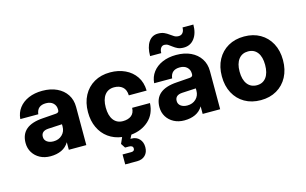

<svg xmlns="http://www.w3.org/2000/svg" viewBox="-109 -1017 2462 1547"><g transform="rotate(-15 1122.0 -243.0)"><path d="M502.5 -318.5V0H356.5V-63Q333.5 -24.5 294 -6Q254.5 12.5 202 12.5Q153 12.5 115.2 -7.5Q77.5 -27.5 55.8 -62.5Q34 -97.5 34 -142.5Q34 -287.5 219.5 -299.5L329 -307.5Q356.5 -309 356.5 -330V-337Q356.5 -369 334.8 -389.5Q313 -410 275 -410Q201 -410 193 -340H43Q47 -392.5 76.8 -431.8Q106.5 -471 156.8 -492.8Q207 -514.5 272 -514.5Q341.5 -514.5 393.2 -490Q445 -465.5 473.8 -421.5Q502.5 -377.5 502.5 -318.5ZM181 -154.5Q181 -128.5 201.8 -113Q222.5 -97.5 256 -97.5Q300 -97.5 328.2 -124.8Q356.5 -152 356.5 -194V-213L242 -207Q181 -203.5 181 -154.5Z M584 -252Q584 -331.5 615.8 -391Q647.5 -450.5 704.8 -483.5Q762 -516.5 838.5 -516.5Q907 -516.5 962.5 -490.5Q1018 -464.5 1051 -415.8Q1084 -367 1085.5 -298.5H937Q935.5 -346 908.8 -369Q882 -392 838.5 -392Q788 -392 760 -355.5Q732 -319 732 -252Q732 -184.5 760 -147.2Q788 -110 838.5 -110Q881.5 -110 908.2 -130.2Q935 -150.5 937 -194.5H1085.5Q1081 -104 1022.2 -50.2Q963.5 3.5 875 12.5L859 43.5H868Q908 43.5 932.8 70Q957.5 96.5 957.5 138.5Q957.5 181.5 932.2 206.5Q907 231.5 864.5 231.5H765V148.5H837Q865 148.5 865 125.5Q865 100 831 100H799L775 63.5L798 12Q733 3 685 -31.8Q637 -66.5 610.5 -123Q584 -179.5 584 -252Z M1292 -718.5Q1322 -718.5 1343 -709Q1364 -699.5 1380.5 -687Q1397 -674.5 1413 -665Q1429 -655.5 1449.5 -655.5Q1471.5 -655.5 1484 -671.5Q1496.5 -687.5 1496.5 -715H1587Q1587 -642 1554 -598.8Q1521 -555.5 1465.5 -555.5Q1435.5 -555.5 1415.2 -565Q1395 -574.5 1379.5 -586.8Q1364 -599 1349.8 -608.2Q1335.5 -617.5 1318 -617.5Q1299.5 -617.5 1288.5 -601.8Q1277.5 -586 1277.5 -559.5H1184.5Q1184.5 -634 1213 -676.2Q1241.5 -718.5 1292 -718.5ZM1619 -318.5V0H1473V-63Q1450 -24.5 1410.5 -6Q1371 12.5 1318.5 12.5Q1269.5 12.5 1231.8 -7.5Q1194 -27.5 1172.2 -62.5Q1150.5 -97.5 1150.5 -142.5Q1150.5 -287.5 1336 -299.5L1445.5 -307.5Q1473 -309 1473 -330V-337Q1473 -369 1451.2 -389.5Q1429.5 -410 1391.5 -410Q1317.5 -410 1309.5 -340H1159.5Q1163.5 -392.5 1193.2 -431.8Q1223 -471 1273.2 -492.8Q1323.5 -514.5 1388.5 -514.5Q1458 -514.5 1509.8 -490Q1561.5 -465.5 1590.2 -421.5Q1619 -377.5 1619 -318.5ZM1297.5 -154.5Q1297.5 -128.5 1318.2 -113Q1339 -97.5 1372.5 -97.5Q1416.5 -97.5 1444.8 -124.8Q1473 -152 1473 -194V-213L1358.5 -207Q1297.5 -203.5 1297.5 -154.5Z M1700.5 -252Q1700.5 -331.5 1732.5 -391Q1764.5 -450.5 1822 -483.5Q1879.5 -516.5 1956 -516.5Q2032 -516.5 2089.2 -483.5Q2146.5 -450.5 2178.5 -391Q2210.5 -331.5 2210.5 -252Q2210.5 -172 2178.5 -112Q2146.5 -52 2089.2 -18.8Q2032 14.5 1956 14.5Q1879.5 14.5 1822 -18.8Q1764.5 -52 1732.5 -112Q1700.5 -172 1700.5 -252ZM2061.5 -252Q2061.5 -318.5 2033.8 -355.2Q2006 -392 1956 -392Q1905.5 -392 1877 -355.2Q1848.5 -318.5 1848.5 -252Q1848.5 -184.5 1877 -147.2Q1905.5 -110 1956 -110Q2006 -110 2033.8 -147.2Q2061.5 -184.5 2061.5 -252Z"/></g></svg>

Font: Overused Grotesk
Style: Bold
Weight: 710
Version: Version 0.004